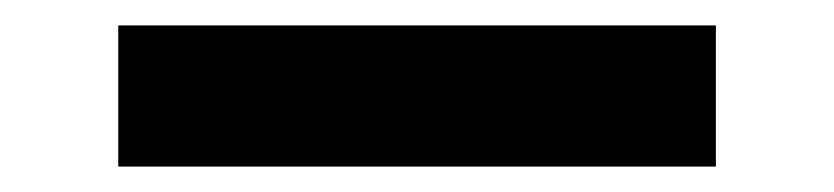

<svg xmlns="http://www.w3.org/2000/svg" viewBox="-20 -372 656 151"><path d="M73 -241V-352H543V-241Z"/></svg>

Font: Overpass Mono Light
Style: Regular
Weight: 300
Monospace: yes
Designer: Delve Withrington, Dave Bailey
Foundry: Delve Fonts LLC
Version: Version 4.000